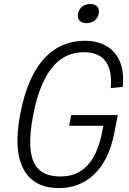

<svg xmlns="http://www.w3.org/2000/svg" viewBox="-20 -950 660 982"><path d="M344.5 -361.5 333.5 -306.5H508.5L502.5 -276C470.5 -110.5 394 -47.5 290 -47.5C169.5 -47.5 102.5 -115.5 149.5 -360.5C196.5 -605.5 295.5 -683 409 -683C495.5 -683 558.5 -638 546.5 -499.5L607.5 -505.5C625.5 -663 536.5 -741.5 415.5 -741.5C258.5 -741.5 135.5 -635.5 84 -369.5C32 -103.5 122.5 12 280 12C413.5 12 526 -71.5 564.5 -269.5L582.5 -361.5ZM422.5 -831.5C453.5 -831.5 479 -849.5 485 -880.5C491 -911.5 472.5 -929.5 441.5 -929.5C410.5 -929.5 385 -911.5 379 -880.5C373 -849.5 391.5 -831.5 422.5 -831.5Z"/></svg>

Font: Monaspace Neon ExtraLight
Style: Italic
Weight: 200
Italic angle: -11°
Designer: Riley Cran & the Lettermatic Team
Foundry: Lettermatic
Version: Version 1.200 (Monaspace Neon)